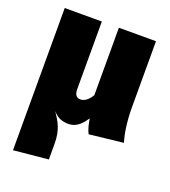

<svg xmlns="http://www.w3.org/2000/svg" viewBox="-138 -636 855 963"><g transform="rotate(20 289.5 -154.5)"><path d="M552 0C540 -41 529 -102 529 -184V-534H331V-174C313 -143 291 -130 273 -130C255 -130 240 -139 240 -173V-534H42V225L227 207V123C227 49 204 13 174 -32C200 -1 228 6 258 6C292 6 321 -13 349 -57C355 -23 359 -4 371 20Z"/></g></svg>

Font: Fira Sans Heavy
Style: Regular
Weight: 900
Designer: bBox Type GmbH & Carrois Corporate GbR & Edenspiekermann AG
Foundry: bBox Type GmbH & Carrois Corporate GbR & Edenspiekermann AG
Version: Version 4.300;PS 004.300;hotconv 1.0.88;makeotf.lib2.5.64775